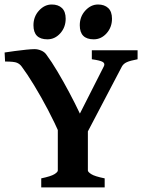

<svg xmlns="http://www.w3.org/2000/svg" viewBox="-20 -812 630 832"><path d="M576.2 -555.2Q544.4 -549.3 529.8 -542.7Q515.1 -536.1 508.3 -523.9L352.1 -226.1H240.2Q218.3 -278.3 188.2 -335.4Q158.2 -392.6 127.7 -442.6Q97.2 -492.7 73.7 -523.9Q65.9 -534.7 53.5 -540Q41 -545.4 2 -545.4L0 -584.5Q18.1 -587.4 43.7 -590.8Q69.3 -594.2 93.3 -596.7Q117.2 -599.1 129.9 -599.1Q144 -599.1 158.4 -593Q172.9 -586.9 180.7 -575.7Q203.6 -544.9 229 -502.2Q254.4 -459.5 279.5 -412.4Q304.7 -365.2 326.2 -319.8L429.7 -523.9Q436.5 -536.6 425.3 -543.5Q414.1 -550.3 377.9 -555.2V-594.2H576.2ZM158.7 0V-39.1Q200.7 -47.9 215.6 -57.1Q230.5 -66.4 230.5 -73.2V-300.3H360.8V-73.2Q360.8 -66.9 375.5 -57.4Q390.1 -47.9 433.6 -39.1V0ZM264.6 -731Q264.6 -693.8 241.2 -667.7Q217.8 -641.6 185.5 -641.6Q125 -641.6 125 -702.6Q125 -740.2 149.2 -766.4Q173.3 -792.5 204.1 -792.5Q232.4 -792.5 248.5 -777.1Q264.6 -761.7 264.6 -731ZM465.3 -731Q465.3 -693.8 441.9 -667.7Q418.5 -641.6 386.2 -641.6Q325.7 -641.6 325.7 -702.6Q325.7 -740.2 349.9 -766.4Q374 -792.5 404.8 -792.5Q432.6 -792.5 449 -777.1Q465.3 -761.7 465.3 -731Z"/></svg>

Font: Namdhinggo ExtraBold
Style: Regular
Weight: 800
Designer: Victor Gaultney
Foundry: SIL International
Version: Version 3.001